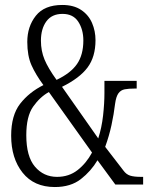

<svg xmlns="http://www.w3.org/2000/svg" viewBox="-20 -744 603 774"><path d="M201 10Q117 10 71 -48Q25 -106 25 -197Q25 -279 61 -325.5Q97 -372 155 -401Q124 -443 107 -481Q90 -519 90 -575Q90 -637 124.5 -680.5Q159 -724 231 -724Q277 -724 307 -704Q337 -684 351 -651.5Q365 -619 365 -582Q365 -515 333 -472Q301 -429 230 -394L376 -186Q390 -229 395.5 -278Q401 -327 401 -369V-418H531V-387H522Q499 -387 483 -384Q467 -381 457.5 -368Q448 -355 444 -326Q439 -284 429.5 -240Q420 -196 404 -152L478 -56Q489 -41 504.5 -36Q520 -31 549 -31H557V0H445L373 -98Q347 -54 306 -22Q265 10 201 10ZM208 -422Q265 -449 290.5 -486Q316 -523 316 -581Q316 -625 295.5 -656.5Q275 -688 232 -688Q189 -688 167 -658Q145 -628 145 -580Q145 -539 159.5 -504Q174 -469 208 -422ZM210 -31Q258 -31 293 -58.5Q328 -86 351 -129L177 -373Q141 -353 113.5 -314Q86 -275 86 -199Q86 -113 121 -72Q156 -31 210 -31Z"/></svg>

Font: Noto Serif Ethiopic ExtraCondensed Light
Style: Regular
Weight: 300
Width: 2
Designer: Monotype Design Team
Foundry: Monotype Imaging Inc.
Version: Version 2.102; ttfautohint (v1.8.4.7-5d5b)